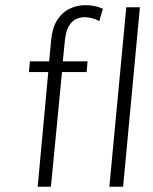

<svg xmlns="http://www.w3.org/2000/svg" viewBox="-20 -706 578 726"><path d="M89.5 -433.5 93 -474H166L173.5 -555.5Q178 -601 196.2 -630Q214.5 -659 242.8 -672.8Q271 -686.5 303.5 -686.5Q319 -686.5 335.5 -683.5Q352 -680.5 369 -673L355.5 -626.5Q342 -633.5 327.2 -637.2Q312.5 -641 299 -641Q283.5 -641 268 -634Q252.5 -627 241 -608.5Q229.5 -590 225.5 -554.5L217.5 -474H311L307.5 -433.5H214.5L172.5 0H122.5L162.5 -433.5ZM393.5 0 457.5 -678.5H509L445.5 0Z"/></svg>

Font: Karla Light
Style: Italic
Weight: 300
Italic angle: -8°
Designer: Jonathan Pinhorn
Version: Version 2.004;gftools[0.9.33]